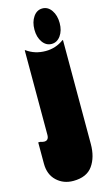

<svg xmlns="http://www.w3.org/2000/svg" viewBox="-151 -753 515 941"><g transform="rotate(-15 106.5 -282.0)"><path d="M227 -534V-7Q227 60 196.5 103Q166 146 98 146Q48 146 14 114Q-20 82 -20 27V-81H-10Q2 -77 10 -77Q33 -77 33 -105V-534H36Q77 -504 132 -504Q183 -504 224 -534ZM105 -619Q105 -581 123 -555.5Q141 -530 169 -530Q197 -530 215 -555.5Q233 -581 233 -619Q233 -658 215 -684Q197 -710 169 -710Q141 -710 123 -684Q105 -658 105 -619Z"/></g></svg>

Font: FFF_tuoi-tre Black
Style: Regular
Weight: 900
Designer: bBox Type GmbH
Foundry: bBox Type GmbH
Version: Version 1.001